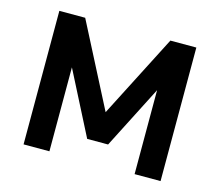

<svg xmlns="http://www.w3.org/2000/svg" viewBox="-83 -645 859 750"><g transform="rotate(15 347.0 -270.0)"><path d="M174 0V-339.5L304 -85H388.5L518.5 -339.5V0H623.5V-540H518.5L346.5 -204.5L174 -540H69.5V0Z"/></g></svg>

Font: Vela Sans SemBd
Style: Regular
Weight: 600
Designer: Principal design: Mikhail Sharanda - project Manrope.
Design modification: Ravid Balaliev
Foundry: Mikhail Sharanda
Version: Version 1.001